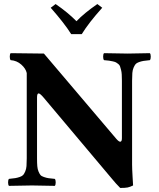

<svg xmlns="http://www.w3.org/2000/svg" viewBox="-20 -907 780 939"><path d="M23.9 2Q19.5 -2.4 19.5 -15.1Q19.5 -27.8 23.9 -32.2Q44.4 -34.2 54.9 -35.9Q65.4 -37.6 77.1 -41.7Q88.9 -45.9 93.8 -51.8Q98.6 -57.6 103.5 -68.8Q108.4 -80.1 109.6 -95Q110.8 -109.9 110.8 -132.8V-549.8Q106 -571.8 84 -591.3Q62 -610.8 32.2 -612.8Q27.8 -617.2 27.8 -629.9Q27.8 -642.6 32.2 -647L194.8 -645L548.8 -228Q561 -213.9 567.9 -213.9Q576.2 -213.9 576.2 -231V-512.2Q576.2 -529.8 575.4 -542.5Q574.7 -555.2 572 -565.4Q569.3 -575.7 567.1 -582.3Q564.9 -588.9 558.6 -594Q552.2 -599.1 547.4 -601.8Q542.5 -604.5 531.7 -606.9Q521 -609.4 512.9 -610.4Q504.9 -611.3 488.8 -612.8Q484.4 -617.2 484.4 -629.9Q484.4 -642.6 488.8 -647Q588.4 -645 605 -645Q615.2 -645 712.9 -647Q717.3 -642.6 717.3 -629.9Q717.3 -617.2 712.9 -612.8Q692.4 -610.8 681.9 -609.1Q671.4 -607.4 659.7 -603.3Q647.9 -599.1 643.1 -593.3Q638.2 -587.4 633.3 -576.2Q628.4 -564.9 627.2 -550Q626 -535.2 626 -512.2V-102.1Q626 -83.5 628.4 -42Q630.9 -0.5 630.9 0Q616.2 7.3 604.5 9.8Q592.8 12.2 567.9 12.2Q545.9 -9.8 527.8 -32.2L192.9 -430.2Q175.8 -450.2 168.9 -450.2Q161.1 -450.2 161.1 -430.2V-132.8Q161.1 -109.4 162.4 -94.2Q163.6 -79.1 168.5 -67.9Q173.3 -56.6 178 -51Q182.6 -45.4 194.8 -41.3Q207 -37.1 217 -35.6Q227.1 -34.2 248 -32.2Q252.4 -27.8 252.4 -15.1Q252.4 -2.4 248 2Q148.4 0 136.2 0Q121.6 0 23.9 2ZM328.1 -740.2Q295.4 -792.5 228 -869.1L252 -887.2Q313 -845.2 354 -803.2Q391.6 -842.8 456.1 -887.2L480 -869.1Q414.6 -796.4 379.9 -740.2Z"/></svg>

Font: Common Serif
Style: Bold
Weight: 700
Designer: Philipp H. Poll, Khaled Hosny
Foundry: Stefan Peev, Context Ltd.
Version: Version 1.026